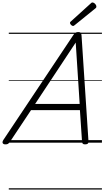

<svg xmlns="http://www.w3.org/2000/svg" viewBox="-71 -1153 844 1552"><path d="M-27 14Q-43 14 -48.5 5Q-54 -4 -45 -20L524 -873Q532 -884 540 -889Q548 -894 562 -894Q575 -894 581 -888.5Q587 -883 588 -867L644 -14Q646 0 639.5 7Q633 14 617 14Q603 14 598 8.5Q593 3 592 -10L575 -263H180L11 -9Q1 5 -6 9.5Q-13 14 -27 14ZM213 -313H573L541 -809ZM520 -943Q512 -943 503.5 -951.5Q495 -960 495 -967Q495 -970 495.5 -972.5Q496 -975 501 -979L661 -1124Q666 -1128 668.5 -1130.5Q671 -1133 676 -1133Q683 -1133 690.5 -1128Q698 -1123 703 -1115Q708 -1107 708 -1101Q708 -1097 707 -1093.5Q706 -1090 701 -1086L533 -950Q529 -947 526 -945Q523 -943 520 -943ZM0 369H753V379H0ZM0 -20H753V0H0ZM0 -505H753V-500H0ZM0 -889H753V-879H0Z"/></svg>

Font: Playwrite HR Guides
Style: Regular
Weight: 400
Designer: Veronika Burian, José Scaglione
Foundry: TypeTogether
Version: Version 1.003